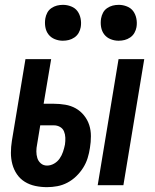

<svg xmlns="http://www.w3.org/2000/svg" viewBox="-20 -764 640 792"><path d="M383 0 469 -520H575L489 0ZM174 8Q149 8 125.5 3Q102 -2 82.5 -14Q63 -26 50 -45Q37 -64 31 -86.5Q25 -109 25 -133.5Q25 -158 29 -183L85 -520H191L160 -336H202Q226 -336 249.5 -332Q273 -328 292.5 -317Q312 -306 326.5 -288Q341 -270 348 -248.5Q355 -227 355 -202.5Q355 -178 351 -154Q348 -133 341.5 -112Q335 -91 323 -72Q311 -53 294.5 -37Q278 -21 258 -10.5Q238 0 216.5 4Q195 8 174 8ZM174 -81Q189 -81 203 -89Q217 -97 226 -110Q235 -123 240 -138Q245 -153 248 -168Q250 -182 249.5 -196Q249 -210 244 -222Q239 -234 227.5 -240.5Q216 -247 202 -247H146L133 -168Q130 -154 130 -139.5Q130 -125 134 -112Q138 -99 148.5 -90Q159 -81 174 -81ZM469 -596Q452 -596 436 -602.5Q420 -609 410 -622Q400 -635 397 -652.5Q394 -670 397 -688Q399 -700 405 -711.5Q411 -723 422 -730.5Q433 -738 445 -741Q457 -744 470 -744Q487 -744 503.5 -737.5Q520 -731 529.5 -718Q539 -705 542.5 -687.5Q546 -670 543 -652Q541 -640 534.5 -628.5Q528 -617 517 -609.5Q506 -602 494 -599Q482 -596 469 -596ZM239 -596Q222 -596 206 -602.5Q190 -609 180 -622Q170 -635 167 -652.5Q164 -670 167 -688Q169 -700 175 -711.5Q181 -723 192 -730.5Q203 -738 215 -741Q227 -744 240 -744Q257 -744 273.5 -737.5Q290 -731 299.5 -718Q309 -705 312.5 -687.5Q316 -670 313 -652Q311 -640 304.5 -628.5Q298 -617 287 -609.5Q276 -602 264 -599Q252 -596 239 -596Z"/></svg>

Font: Iosevka Extended
Style: Bold Italic
Weight: 700
Width: 7
Italic angle: -9°
Monospace: yes
Designer: Belleve Invis
Foundry: Belleve Invis
Version: Version 32.5.0; ttfautohint (v1.8.4)